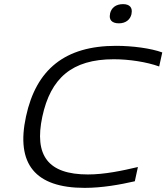

<svg xmlns="http://www.w3.org/2000/svg" viewBox="-20 -901 806 930"><path d="M751 -579 766 -647C711 -667 622 -679 542 -679C295 -679 155 -565 106 -337C56 -107 150 9 390 9C476 9 563 -7 633 -23L648 -92C571 -74 487 -56 406 -56C212 -56 145 -148 185 -336C225 -522 328 -614 531 -614C605 -614 690 -601 751 -579ZM513 -833C507 -806 521 -788 556 -788C589 -788 611 -806 617 -833V-835C623 -863 609 -881 576 -881C541 -881 519 -863 513 -835Z"/></svg>

Font: LT Wave Light
Style: Italic
Weight: 300
Designer: Daniel Lyons
Version: Version 2.5 (Glyphs App)